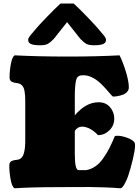

<svg xmlns="http://www.w3.org/2000/svg" viewBox="-20 -1042 779 1069"><path d="M316.9 -1022.5H390.1Q422.9 -992.7 468.5 -945.1Q514.2 -897.5 527.3 -881.3Q532.7 -874.5 540.8 -865.2Q548.8 -856 553.2 -850.8Q557.6 -845.7 562 -839.6Q566.4 -833.5 568.4 -828.9Q570.3 -824.2 570.3 -819.8Q570.3 -804.2 554.9 -797.1Q539.6 -790 503.4 -790Q475.1 -790 461.2 -797.6Q447.3 -805.2 427.2 -825.7L353.5 -918.9L279.8 -825.7Q259.8 -805.2 245.8 -797.6Q231.9 -790 203.6 -790Q167.5 -790 152.1 -797.1Q136.7 -804.2 136.7 -819.8Q136.7 -824.2 138.7 -828.9Q140.6 -833.5 145 -839.6Q149.4 -845.7 153.8 -850.8Q158.2 -856 166.3 -865.2Q174.3 -874.5 179.7 -881.3Q192.9 -897.5 238.5 -945.1Q284.2 -992.7 316.9 -1022.5ZM61.5 -733.9Q193.4 -727.1 357.4 -727.1Q517.6 -727.1 645.5 -733.9Q662.1 -702.6 679.7 -646.5Q697.3 -590.3 697.3 -555.2Q697.3 -541 687.7 -530.5Q678.2 -520 663.6 -514.6Q648.9 -509.3 635.3 -506.8Q621.6 -504.4 609.4 -504.4Q606.4 -504.4 596.2 -516.6Q585.9 -528.8 570.6 -546.1Q555.2 -563.5 536.4 -581.1Q517.6 -598.6 493.2 -610.8Q468.8 -623 445.3 -623Q433.1 -623 427.2 -621.8Q421.4 -620.6 414.3 -615Q407.2 -609.4 404.1 -597.2Q400.9 -585 398.7 -562.7Q396.5 -540.5 396.5 -506.3V-399.9Q458 -472.7 529.3 -472.7Q569.3 -472.7 592.8 -445.1Q616.2 -417.5 616.2 -381.8Q616.2 -342.8 588.9 -316.2Q561.5 -289.6 525.4 -289.6Q507.3 -310.1 483.2 -323.5Q459 -336.9 436.5 -336.9Q412.1 -336.9 396.5 -313V-184.6Q396.5 -94.7 417.5 -94.7H460.4Q488.3 -100.1 511.2 -116Q534.2 -131.8 553.7 -159.4Q573.2 -187 587.6 -214.8Q602.1 -242.7 619.6 -284.2Q625 -286.1 633.8 -286.1Q658.2 -286.1 689.5 -274.4Q720.7 -262.7 729.5 -247.6Q731.9 -242.7 731.9 -231Q731.9 -207 719.7 -155.5Q707.5 -104 693.4 -62Q687 -42 673.6 -17.8Q660.2 6.3 650.4 6.3Q611.8 2.9 562.3 1.2Q512.7 -0.5 479 -0.7Q445.3 -1 382.3 -0.5Q319.3 0 295.4 0Q155.3 0 60.1 6.3Q46.4 -2.9 39.1 -43.2Q31.7 -83.5 31.7 -120.6Q31.7 -129.9 35.2 -136.2Q38.6 -142.6 45.7 -145.8Q52.7 -148.9 58.6 -150.1Q64.5 -151.4 75.2 -152.3Q89.8 -153.8 99.4 -163.6Q108.9 -173.3 113.3 -190.2Q117.7 -207 119.1 -223.1Q120.6 -239.3 120.6 -261.2V-475.6Q120.6 -494.6 119.9 -507.3Q119.1 -520 116.7 -534.2Q114.3 -548.3 109.6 -556.9Q105 -565.4 96.7 -571.5Q88.4 -577.6 76.7 -579.1Q66.4 -580.1 60.3 -581.5Q54.2 -583 47.1 -586.2Q40 -589.4 36.6 -595.7Q33.2 -602.1 33.2 -611.3Q33.2 -647 40.5 -686Q47.9 -725.1 61.5 -733.9Z"/></svg>

Font: Coustard Black
Style: Regular
Weight: 900
Foundry: vernon adams
Version: Version 1.001;